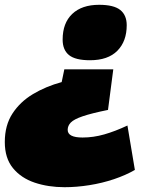

<svg xmlns="http://www.w3.org/2000/svg" viewBox="-43 -578 623 800"><path d="M429 -289 407 -120Q338 -106 301.5 -93.5Q265 -81 252 -67.5Q239 -54 239 -37Q239 -5 301 -5Q346 -5 391.5 -18Q437 -31 488 -55L519 130Q481 152 432 168.5Q383 185 329.5 193.5Q276 202 226 202Q158 202 101.5 183Q45 164 11 122.5Q-23 81 -23 14Q-23 -56 9 -105Q41 -154 94.5 -186Q148 -218 214 -236L225 -289ZM485 -473Q485 -406 446 -366.5Q407 -327 332 -327Q271 -327 244.5 -348.5Q218 -370 218 -413Q218 -482 258 -520Q298 -558 370 -558Q431 -558 458 -536.5Q485 -515 485 -473Z"/></svg>

Font: Georama Extended Black
Style: Italic
Weight: 900
Width: 7
Italic angle: -9°
Designer: Jean-Baptiste Levee
Foundry: Production Type
Version: Version 1.000